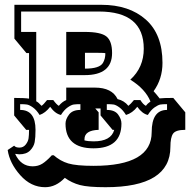

<svg xmlns="http://www.w3.org/2000/svg" viewBox="-20 -720 792 800"><path d="M752 -179Q712 -179 701 -163Q690 -147 690 -108Q690 60 420 60Q347 60 313 51Q279 42 250 21Q213 60 168 60Q109 60 64.5 10Q20 -40 12 -95L39 -113Q45 -105 61 -105Q77 -105 87 -117.5Q97 -130 99 -143.5Q101 -157 101 -179H89L39 -239V-312Q83 -312 101 -309V-499H90L40 -559V-700H402Q518 -700 587.5 -638.5Q657 -577 657 -458Q657 -391 620 -340Q632 -327 645 -310Q661 -312 702 -312L752 -252ZM153 -279Q161 -284 176 -303H202Q215 -285 225 -279Q239 -296 256 -303V-355H375Q447 -355 470 -307Q497 -301 515 -279Q525 -287 538 -303H565Q576 -285 588 -279Q595 -289 607 -297Q586 -349 523 -388Q579 -439 579 -517Q579 -672 392 -672H68V-587H131V-298Q141 -293 153 -279ZM486 -205Q486 -102 369.5 -102Q253 -102 253 -205Q253 -223 267.5 -242.5Q282 -262 315 -262V-286Q297 -286 287 -284.5Q277 -283 262 -272.5Q247 -262 234 -241Q210 -246 189 -275Q169 -249 145 -241Q132 -262 117 -272.5Q102 -283 92 -284.5Q82 -286 64 -286V-262Q128 -262 128 -179Q128 -147 124.5 -128Q121 -109 105.5 -93Q90 -77 60 -77L43 -79Q67 -27 116 -27Q139 -27 156.5 -38Q174 -49 196 -73H204Q231 -49 264.5 -39Q298 -29 370 -29Q612 -29 612 -169Q612 -262 676 -262V-286Q658 -286 648.5 -284.5Q639 -283 624 -272.5Q609 -262 596 -241Q573 -246 552 -275Q532 -249 505 -241Q492 -262 477.5 -272.5Q463 -283 453.5 -284.5Q444 -286 425 -286V-262Q458 -262 472 -243Q486 -224 486 -205ZM333 -407H256V-587H333Q400 -587 423.5 -568Q447 -549 447 -499Q447 -407 333 -407ZM399 -268H377L391 -252V-179Q332 -177 332 -140V-135Q348 -131 370 -131Q443 -131 456 -179H449L399 -239ZM334 -500V-434Q395 -434 409 -458Q419 -475 419 -498Q418 -500 383 -500Z"/></svg>

Font: Ewert
Style: Regular
Weight: 400
Designer: Johan Kallas, Mihkel Virkus
Foundry: Johan Kallas, Mihkel Virkus
Version: Version 1.001